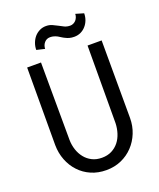

<svg xmlns="http://www.w3.org/2000/svg" viewBox="-165 -1010 929 1120"><g transform="rotate(-20 300.0 -449.5)"><path d="M531.2 -710.9H443.8L442.4 -229.5Q441.4 -197.8 432.1 -168.5Q422.9 -139.2 405.3 -116.7Q387.2 -93.8 360.8 -80.3Q334.5 -66.9 299.8 -66.9Q265.1 -66.9 238.5 -80.6Q211.9 -94.2 194.3 -116.7Q176.3 -139.2 166.7 -168.5Q157.2 -197.8 156.7 -229.5L154.8 -710.9H68.8L67.9 -229.5Q68.4 -179.7 85.4 -136Q102.5 -92.3 132.8 -60.1Q163.1 -27.3 205.6 -8.8Q248 9.8 299.8 9.8Q350.6 9.8 393.1 -9Q435.5 -27.8 466.3 -60.5Q497.1 -92.8 514.6 -136.2Q532.2 -179.7 532.2 -229.5ZM489.7 -894.5 439.5 -909.2Q439.5 -897.9 435.3 -887.9Q431.2 -877.9 424.8 -870.6Q418 -863.3 408.7 -858.9Q399.4 -854.5 389.2 -854.5Q370.1 -854.5 354.2 -861.8Q338.4 -869.1 323.2 -877.9Q307.6 -886.2 291.3 -893.6Q274.9 -900.9 254.4 -900.9Q231.9 -900.9 213.6 -891.6Q195.3 -882.3 182.1 -867.2Q168.9 -851.6 161.4 -831.3Q153.8 -811 153.8 -789.1L204.6 -777.3Q205.1 -799.8 219 -815.7Q232.9 -831.5 254.4 -831.5Q267.6 -831.5 278.3 -828.1Q289.1 -824.7 298.8 -819.8Q308.1 -814.5 317.4 -808.3Q326.7 -802.2 337.4 -797.4Q347.7 -792 360.4 -788.6Q373 -785.2 389.2 -785.2Q411.1 -785.2 429.7 -793.9Q448.2 -802.7 461.4 -817.9Q474.6 -832.5 482.2 -852.5Q489.7 -872.6 489.7 -894.5Z"/></g></svg>

Font: Roboto Mono
Style: Regular
Weight: 400
Monospace: yes
Designer: Google
Version: Version 3.000